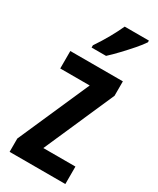

<svg xmlns="http://www.w3.org/2000/svg" viewBox="-196 -877 729 886"><g transform="rotate(30 168.0 -434.0)"><path d="M317 -51H20V-122L187 -501H30V-594H310V-517L146 -144H317ZM320 -808Q307 -788 283 -760.5Q259 -733 232.5 -705Q206 -677 184 -657H107V-669Q134 -709 155 -746.5Q176 -784 191 -817H320Z"/></g></svg>

Font: Noto Sans Tamil UI ExtraCondensed SemiBold
Style: Regular
Weight: 600
Width: 2
Designer: Jelle Bosma - Monotype Design Team
Foundry: Monotype Imaging Inc.
Version: Version 2.004; ttfautohint (v1.8.4.7-5d5b)